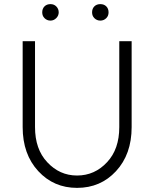

<svg xmlns="http://www.w3.org/2000/svg" viewBox="-20 -900 748 932"><path d="M225 -880Q207 -880 196 -869Q185 -858 185 -840Q185 -823 196 -812Q208 -800 225 -800Q241 -800 253 -812Q265 -824 265 -840Q265 -857 253 -869Q242 -880 225 -880ZM467 -880Q449 -880 438 -869Q427 -858 427 -840Q427 -823 438 -812Q450 -800 467 -800Q484 -800 496 -812Q507 -823 507 -840Q507 -858 496 -869Q485 -880 467 -880ZM90 -700V-283Q90 -151 166 -69Q241 12 354 12Q468 12 543 -69Q581 -110 600 -163.5Q619 -217 619 -283V-700H559V-283Q559 -176 500 -113Q440 -48 354 -48Q269 -48 209 -113Q150 -176 150 -283V-700Z"/></svg>

Font: Unageo
Style: Light
Weight: 300
Designer: Richard Sepsi
Foundry: Richard Sepsi
Version: Version 2.000